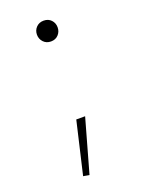

<svg xmlns="http://www.w3.org/2000/svg" viewBox="-112 -485 485 657"><g transform="rotate(-20 130.5 -156.0)"><path d="M93.3 -393.1Q93.3 -408.7 103.8 -419.7Q114.3 -430.7 130.9 -430.7Q147.9 -430.7 158.2 -419.7Q168.5 -408.7 168.5 -393.1Q168.5 -377.4 158.2 -366.2Q147.9 -355 130.9 -355Q114.3 -355 103.8 -366.2Q93.3 -377.4 93.3 -393.1ZM120.6 -74.7H152.8L98.1 119.6L76.2 115.7Z"/></g></svg>

Font: Estedad-FD Thin
Style: Regular
Weight: 100
Designer: Amin Abedi
Version: Version 7.3